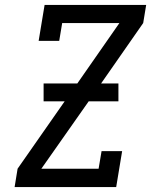

<svg xmlns="http://www.w3.org/2000/svg" viewBox="-20 -755 640 775"><path d="M39 0 51 -74 241 -346H156V-418H292L462 -662H231L219 -590H136L160 -735H570L558 -662L388 -418H458V-346H338L147 -74H378L390 -145H473L449 0Z"/></svg>

Font: Iosevka Etoile
Style: Italic
Weight: 400
Italic angle: -9°
Designer: Belleve Invis
Foundry: Belleve Invis
Version: Version 22.1.2; ttfautohint (v1.8.4)